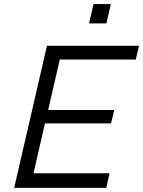

<svg xmlns="http://www.w3.org/2000/svg" viewBox="-20 -912 695 932"><path d="M412.1 -798.3 434.1 -892.1H518.1L496.6 -798.3ZM48.8 0 208 -689.9H654.8L639.2 -623H270L213.9 -377.9H534.7L519 -313H198.2L142.6 -70.8H511.7L496.1 0Z"/></svg>

Font: HK Grotesk Italic
Style: Regular
Weight: 400
Italic angle: -13°
Designer: Alfredo Marco Pradil and Stefan Peev
Foundry: Hanken Design Co.
Version: Version 1.000;PS 001.000;hotconv 1.0.88;makeotf.lib2.5.64775